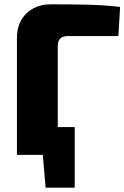

<svg xmlns="http://www.w3.org/2000/svg" viewBox="-20 -713 573 884"><path d="M293 -547H525L533 -681C441 -693 320 -693 212 -693C122 -693 58 -631 58 -541V0H177L190 151H324V-128H246V-502C246 -532 261 -547 293 -547Z"/></svg>

Font: Exo 2 Extra Bold
Style: Regular
Weight: 800
Designer: Natanael Gama
Version: Version 1.001;PS 001.001;hotconv 1.0.88;makeotf.lib2.5.64775